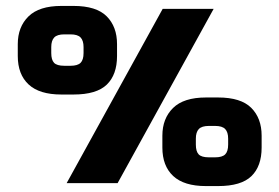

<svg xmlns="http://www.w3.org/2000/svg" viewBox="-20 -618 943 648"><path d="M40 -429V-469Q40 -527 76 -562.5Q112 -598 187 -598H228Q305 -598 340 -563Q375 -528 375 -469V-429Q375 -366 340.5 -332.5Q306 -299 228 -299H187Q113 -299 76.5 -333Q40 -367 40 -429ZM529 -588H701L377 0H205ZM262 -439V-459Q262 -481 252 -491.5Q242 -502 218 -502H197Q173 -502 163 -491.5Q153 -481 153 -459V-439Q153 -416 162.5 -406Q172 -396 197 -396H218Q242 -396 252 -406Q262 -416 262 -439ZM528 -120V-160Q528 -218 564 -253.5Q600 -289 675 -289H716Q793 -289 828 -254Q863 -219 863 -160V-120Q863 -57 828.5 -23.5Q794 10 716 10H675Q601 10 564.5 -24Q528 -58 528 -120ZM750 -130V-150Q750 -172 740 -182.5Q730 -193 706 -193H685Q661 -193 651 -182.5Q641 -172 641 -150V-130Q641 -107 650.5 -97Q660 -87 685 -87H706Q730 -87 740 -97Q750 -107 750 -130Z"/></svg>

Font: Dashboard
Style: Regular
Weight: 400
Designer: jaiki
Version: Version 1.000